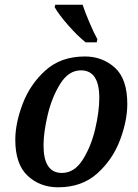

<svg xmlns="http://www.w3.org/2000/svg" viewBox="-20 -786 588 816"><path d="M227 10Q328 10 393.5 -49Q459 -108 490 -190.5Q521 -273 521 -344Q521 -451 468 -498.5Q415 -546 341 -546Q239 -546 173.5 -487Q108 -428 76.5 -345Q45 -262 45 -192Q45 -88 97.5 -39Q150 10 227 10ZM243 -51Q165 -51 165 -168Q165 -224 183 -299Q201 -374 236.5 -430.5Q272 -487 324 -487Q402 -487 402 -370Q402 -312 384.5 -237.5Q367 -163 331.5 -107Q296 -51 243 -51ZM344 -606H391L394 -619Q379 -646 360.5 -689.5Q342 -733 331 -766H215L212 -756Q230 -724 269.5 -679Q309 -634 344 -606Z"/></svg>

Font: Noto Serif SemiCondensed Semi
Style: Italic
Weight: 600
Width: 4
Italic angle: -12°
Designer: Monotype Design Team
Foundry: Monotype Imaging Inc.
Version: Version 1.901